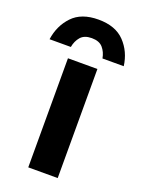

<svg xmlns="http://www.w3.org/2000/svg" viewBox="-176 -765 611 827"><g transform="rotate(20 129.0 -351.0)"><path d="M196.7 0H61.7V-500H196.7ZM56.7 -550H-40.8Q-31.7 -614.2 9.6 -657.9Q50.8 -701.7 129.2 -701.7Q207.5 -701.7 249.2 -657.9Q290.8 -614.2 299.2 -550H201.7Q196.7 -578.3 180 -597.5Q163.3 -616.7 129.2 -616.7Q95 -616.7 78.3 -597.5Q61.7 -578.3 56.7 -550Z"/></g></svg>

Font: Familjen Grotesk Variable
Style: Regular
Weight: 400
Designer: Anders Wikstroem, Jonas Baeckman, Matilda Gysing, Kristian Moeller
Foundry: Familjen STHLM AB
Version: Version 2.000